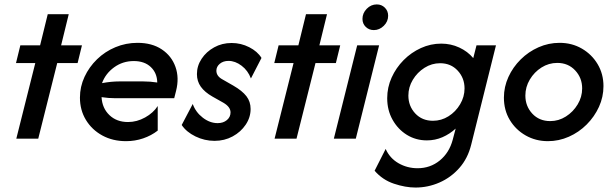

<svg xmlns="http://www.w3.org/2000/svg" viewBox="-20 -619 2745 857"><path d="M52.8 0 137.5 -337.5H51.4L70.8 -416.7H159L193.1 -555.6H286.8L252.8 -416.7H345.8L326.4 -337.5H235.4L150.7 0Z M542.4 11.1Q483.3 11.1 436.8 -14.2Q390.3 -39.6 363.5 -83.7Q336.8 -127.8 336.8 -183.3Q336.8 -231.9 357.3 -276Q377.8 -320.1 413.2 -354.5Q448.6 -388.9 495.1 -408.3Q541.7 -427.8 593.8 -427.8Q658.3 -427.8 702.1 -398.6Q745.8 -369.4 763.2 -320.5Q780.6 -271.5 766 -213.9L757.6 -180.6H494.4Q464.6 -180.6 433.3 -185.4Q436.1 -136.1 468.4 -105.2Q500.7 -74.3 551.4 -74.3Q591 -74.3 627.8 -94.8Q664.6 -115.3 684 -145.8V-36.1Q655.6 -13.9 619.1 -1.4Q582.6 11.1 542.4 11.1ZM435.4 -247.9Q476.4 -255.6 513.2 -255.6H618.8Q650.7 -255.6 681.9 -250.7Q681.2 -293.1 653.1 -319.8Q625 -346.5 577.1 -346.5Q527.8 -346.5 489.2 -318.4Q450.7 -290.3 435.4 -247.9Z M937.5 9.7Q893.1 9.7 852.4 -10.1Q811.8 -29.9 791 -61.1L840.3 -154.9Q853.5 -118.1 885.1 -93.8Q916.7 -69.4 951.4 -69.4Q976.4 -69.4 992.7 -83Q1009 -96.5 1009 -117.4Q1009 -141.7 977.1 -160.4L927.8 -188.2Q893.8 -207.6 876.4 -231.9Q859 -256.2 859 -288.2Q859 -325 879.9 -356.6Q900.7 -388.2 935.8 -407.6Q970.8 -427.1 1013.9 -427.1Q1055.6 -427.1 1092.4 -408.3Q1129.2 -389.6 1147.2 -360.4L1100 -268.8Q1086.8 -304.2 1058.3 -325.7Q1029.9 -347.2 1000 -347.2Q976.4 -347.2 961.1 -334.4Q945.8 -321.5 945.8 -303.5Q945.8 -279.2 972.9 -264.6L1021.5 -236.8Q1061.1 -213.9 1079.9 -189.6Q1098.6 -165.3 1098.6 -132.6Q1098.6 -95.1 1076.7 -62.5Q1054.9 -29.9 1018.4 -10.1Q981.9 9.7 937.5 9.7Z M1205.6 0 1290.3 -337.5H1204.2L1223.6 -416.7H1311.8L1345.8 -555.6H1439.6L1405.6 -416.7H1498.6L1479.2 -337.5H1388.2L1303.5 0Z M1470.1 0 1574.3 -416.7H1672.2L1568.1 0ZM1648.6 -484.7Q1627.1 -484.7 1612.5 -499Q1597.9 -513.2 1597.9 -534.7Q1597.9 -560.4 1617 -579.9Q1636.1 -599.3 1661.8 -599.3Q1683.3 -599.3 1697.9 -584.7Q1712.5 -570.1 1712.5 -548.6Q1712.5 -522.9 1693.1 -503.8Q1673.6 -484.7 1648.6 -484.7Z M1834.7 218.1Q1789.6 218.1 1738.5 201Q1687.5 184 1652.1 143.1L1701.4 45.8Q1720.1 87.5 1759 109.7Q1797.9 131.9 1843.8 131.9Q1900.7 131.9 1943.1 97.2Q1985.4 62.5 2000.7 4.9L2013.9 -45.1Q1987.5 -20.8 1954.9 -6.6Q1922.2 7.6 1885.4 7.6Q1836.1 7.6 1796.2 -17Q1756.2 -41.7 1732.3 -84.4Q1708.3 -127.1 1708.3 -180.6Q1708.3 -229.2 1728.1 -272.9Q1747.9 -316.7 1781.6 -350.7Q1815.3 -384.7 1858.7 -404.5Q1902.1 -424.3 1949.3 -424.3Q1992.4 -424.3 2029.9 -406.9Q2067.4 -389.6 2092.4 -359.7L2106.9 -416.7H2193.8L2083.3 26.4Q2068.1 88.2 2030.2 130.9Q1992.4 173.6 1941.3 195.8Q1890.3 218.1 1834.7 218.1ZM1912.5 -79.9Q1950 -79.9 1981.9 -100Q2013.9 -120.1 2033.7 -153.5Q2053.5 -186.8 2053.5 -224.3Q2053.5 -270.8 2022.9 -303.8Q1992.4 -336.8 1944.4 -336.8Q1906.9 -336.8 1874.7 -316.3Q1842.4 -295.8 1822.6 -262.8Q1802.8 -229.9 1802.8 -192.4Q1802.8 -145.8 1833.3 -112.8Q1863.9 -79.9 1912.5 -79.9Z M2425.7 11.1Q2371.5 11.1 2326.7 -14.2Q2281.9 -39.6 2255.6 -83.3Q2229.2 -127.1 2229.2 -183.3Q2229.2 -231.2 2249.3 -275.3Q2269.4 -319.4 2304.2 -353.8Q2338.9 -388.2 2383.7 -408Q2428.5 -427.8 2477.8 -427.8Q2532.6 -427.8 2577.1 -402.1Q2621.5 -376.4 2647.6 -332.6Q2673.6 -288.9 2673.6 -234.7Q2673.6 -186.1 2653.5 -142Q2633.3 -97.9 2598.6 -63.2Q2563.9 -28.5 2519.1 -8.7Q2474.3 11.1 2425.7 11.1ZM2436.1 -78.5Q2473.6 -78.5 2505.9 -99Q2538.2 -119.4 2558.3 -152.8Q2578.5 -186.1 2578.5 -224.3Q2578.5 -271.5 2547.2 -304.9Q2516 -338.2 2467.4 -338.2Q2429.2 -338.2 2396.9 -317.7Q2364.6 -297.2 2344.8 -263.9Q2325 -230.6 2325 -192.4Q2325 -145.1 2355.9 -111.8Q2386.8 -78.5 2436.1 -78.5Z"/></svg>

Font: Afacad Medium
Style: Italic
Weight: 500
Italic angle: -14°
Designer: Kristian Moeller
Foundry: Dicotype
Version: Version 1.000; ttfautohint (v1.8.4.7-5d5b)